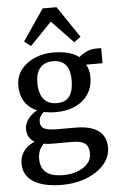

<svg xmlns="http://www.w3.org/2000/svg" viewBox="-69 -896 746 1210"><g transform="rotate(-5 304.0 -291.0)"><path d="M276.5 268.5Q214.5 268.5 168.2 257.8Q122 247 91.5 227Q61 207 45.8 178.2Q30.5 149.5 30.5 113Q30.5 81 43.2 55.2Q56 29.5 77.5 11Q99 -7.5 125 -17.5Q101 -31 89.2 -52Q77.5 -73 77.5 -102Q77.5 -124 88.2 -145.2Q99 -166.5 117.2 -184.2Q135.5 -202 158 -213Q105 -235 79 -277.5Q53 -320 53 -377Q53 -437 86.5 -479.8Q120 -522.5 174 -545Q228 -567.5 289 -567.5Q342.5 -567.5 383.8 -556.5Q425 -545.5 453 -524Q464.5 -536.5 494.8 -552.5Q525 -568.5 562.5 -568.5H594V-473H490Q496.5 -463 501 -450Q505.5 -437 508 -422.5Q510.5 -408 510.5 -392Q510.5 -331.5 481 -286.2Q451.5 -241 398.8 -216.2Q346 -191.5 276.5 -191.5Q255.5 -191.5 236 -193.5Q216.5 -195.5 199 -199.5Q185.5 -188 176.5 -173.5Q167.5 -159 167.5 -142Q167.5 -107.5 192.5 -95.5Q217.5 -83.5 277 -83.5H389Q455 -83.5 497.8 -66.8Q540.5 -50 561.5 -18.2Q582.5 13.5 582.5 59Q582.5 105 558 143.2Q533.5 181.5 490.8 209.5Q448 237.5 393 253Q338 268.5 276.5 268.5ZM288 208Q332.5 208 373 194Q413.5 180 439.5 153.2Q465.5 126.5 465.5 87.5Q465.5 60 456.5 41.5Q447.5 23 423.8 13.8Q400 4.5 355.5 4.5H238.5Q223 4.5 208.2 3.5Q193.5 2.5 180.5 0Q163.5 16.5 153.5 39.8Q143.5 63 143.5 94Q143.5 129 158 154.8Q172.5 180.5 204 194.2Q235.5 208 288 208ZM286 -247.5Q341.5 -247.5 366.2 -282.5Q391 -317.5 391 -382Q391 -427 379 -455.8Q367 -484.5 343 -498.8Q319 -513 284 -513Q251 -513 226.5 -499.8Q202 -486.5 188 -458.2Q174 -430 174 -385Q174 -344 185.5 -313Q197 -282 221.8 -264.8Q246.5 -247.5 286 -247.5ZM154.5 -620 113.5 -652 248 -850H336L470.5 -651.5L428.5 -620L292 -762.5Z"/></g></svg>

Font: Merriweather 24pt SemiBold
Style: Regular
Weight: 600
Designer: Eben Sorkin
Foundry: Eben Sorkin
Version: Version 2.100